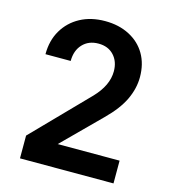

<svg xmlns="http://www.w3.org/2000/svg" viewBox="-110 -829 819 919"><g transform="rotate(15 299.5 -370.0)"><path d="M73.7 0V-112.8L335.9 -381.8Q399.9 -448.7 399.9 -518.1Q399.9 -566.9 371.6 -597.4Q343.3 -627.9 295.4 -627.9Q246.6 -627.9 217 -596.4Q187.5 -564.9 187.5 -513.2H62.5Q62.5 -581.1 92.5 -632.1Q122.6 -683.1 175.5 -711.7Q228.5 -740.2 298.3 -740.2Q366.7 -740.2 418.9 -713.1Q471.2 -686 499.5 -637.5Q527.8 -588.9 527.8 -523.9Q527.8 -467.8 501.5 -411.9Q475.1 -356 414.1 -295.9L230.5 -112.8H537.1V0Z"/></g></svg>

Font: UDEV Gothic 35
Style: Bold
Weight: 700
Version: v2.1.0; ttfautohint (v1.8.4.7-5d5b-dirty) -l 6 -r 45 -G 200 